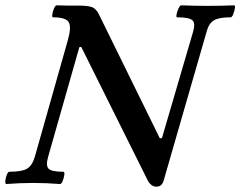

<svg xmlns="http://www.w3.org/2000/svg" viewBox="-37 -687 903 721"><path d="M550 14Q540 14 532 8Q524 2 519 -7L268 -511L261 -510L144 -99Q134 -65 145.5 -53.5Q157 -42 201 -42Q206 -42 204.5 -30.5Q203 -19 198.5 -7.5Q194 4 188 4Q163 2 138 1Q113 0 88 0Q63 0 37.5 1Q12 2 -13 4Q-18 4 -17 -7.5Q-16 -19 -11.5 -30.5Q-7 -42 -2 -42Q45 -42 64.5 -53.5Q84 -65 94 -99L218 -537Q232 -587 220.5 -604.5Q209 -622 162 -622Q158 -622 159.5 -633Q161 -644 166 -655.5Q171 -667 176 -667Q196 -666 215.5 -666Q235 -666 255 -666Q294 -666 309 -660Q324 -654 334 -634L563 -168H571L687 -564Q698 -599 686 -610.5Q674 -622 628 -622Q624 -622 626 -633Q628 -644 633.5 -655.5Q639 -667 643 -667Q668 -666 693 -665.5Q718 -665 743 -665Q768 -665 792.5 -665.5Q817 -666 842 -667Q847 -667 845 -655.5Q843 -644 838.5 -633Q834 -622 829 -622Q786 -622 767 -611Q748 -600 740 -572L577 -7Q570 14 550 14Z"/></svg>

Font: Junicode
Style: Bold Italic
Weight: 700
Italic angle: -11°
Designer: Peter S. Baker
Version: Version 2.100; ttfautohint (v1.8.4)